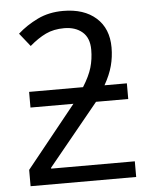

<svg xmlns="http://www.w3.org/2000/svg" viewBox="-54 -810 678 855"><g transform="rotate(-5 285.0 -382.5)"><path d="M260 -765Q353 -765 407 -717Q461 -669 461 -584Q461 -542 450.5 -502.5Q440 -463 415 -419H515V-349H371L146 -74V-70H520V0H48V-73L270 -349H78V-419H319Q348 -465 359 -502.5Q370 -540 370 -582Q370 -635 339 -661.5Q308 -688 258 -688Q211 -688 175.5 -671Q140 -654 103 -622L56 -681Q95 -716 145.5 -740.5Q196 -765 260 -765Z"/></g></svg>

Font: Noto Sans IKEA
Style: Regular
Weight: 400
Designer: Monotype Design Team
Foundry: Monotype Imaging Inc.
Version: Version 2.001